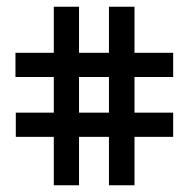

<svg xmlns="http://www.w3.org/2000/svg" viewBox="-20 -514 561 571"><path d="M26 -357V-285H140V-179H27V-107H140V37H215V-107H304V37H380V-107H495V-179H380V-285H495V-357H380V-494H304V-357H215V-494H140V-357ZM304 -285V-179H215V-285Z"/></svg>

Font: Cambay Devanagari
Style: Regular
Weight: 700
Designer: Pooja Saxena
Foundry: Pooja Saxena
Version: Version 1.095;PS 001.095;hotconv 1.0.70;makeotf.lib2.5.58329